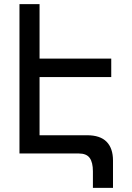

<svg xmlns="http://www.w3.org/2000/svg" viewBox="-20 -745 640 932"><path d="M431 167V86.5Q431 43.5 415.5 21.8Q400 0 362 0H74.5V-725H172V-460.5H520V-371H172V-88.5H402.5Q466.5 -88.5 497.5 -56.8Q528.5 -25 528.5 34V167Z"/></svg>

Font: JuliaMono
Style: Regular
Weight: 400
Monospace: yes
Designer: cormullion
Foundry: corm
Version: Version 0.055; ttfautohint (v1.8.4)